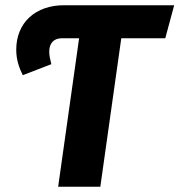

<svg xmlns="http://www.w3.org/2000/svg" viewBox="-20 -713 685 733"><path d="M645 -693H224C117 -693 42 -628 42 -523C42 -485 53 -454 67 -426L176 -468C171 -488 168 -501 168 -516C168 -547 184 -567 217 -567H282L202 0H363L443 -567H611Z"/></svg>

Font: Fira Sans
Style: Bold Italic
Weight: 700
Italic angle: -8°
Designer: bBox Type GmbH & Carrois Corporate GbR & Edenspiekermann AG
Foundry: bBox Type GmbH & Carrois Corporate GbR & Edenspiekermann AG
Version: Version 4.301;PS 004.301;hotconv 1.0.88;makeotf.lib2.5.64775